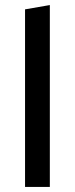

<svg xmlns="http://www.w3.org/2000/svg" viewBox="-20 -739 296 759"><path d="M79 0V-702L177 -719V0Z"/></svg>

Font: EauTest Semibold
Style: Regular
Weight: 600
Designer: Christian Thalmann (Catharsis Fonts)
Version: Version 0.001;PS 000.001;hotconv 1.0.88;makeotf.lib2.5.64775